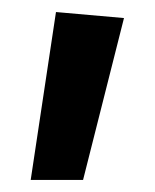

<svg xmlns="http://www.w3.org/2000/svg" viewBox="-20 -730 257 319"><path d="M73 -710 186 -700 118 -431H31Z"/></svg>

Font: Maitree SemiBold
Style: Regular
Weight: 600
Designer: CadsonDemak Team
Foundry: CadsonDemak
Version: Version 1.001